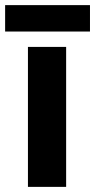

<svg xmlns="http://www.w3.org/2000/svg" viewBox="-31 -729 371 749"><path d="M227 0V-546H78V0ZM-11 -709V-606H320V-709Z"/></svg>

Font: Passageway
Style: Regular
Weight: 700
Foundry: Ascender Corporation
Version: Version 1.11